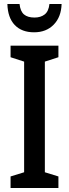

<svg xmlns="http://www.w3.org/2000/svg" viewBox="-20 -943 346 963"><path d="M273 0H33V-58L101 -79V-634L33 -656V-714H273V-656L205 -634V-79L273 -58ZM289 -923Q287 -858 249.5 -819.5Q212 -781 151 -781Q89 -781 54 -817.5Q19 -854 17 -923H78Q82 -886 100.5 -870.5Q119 -855 153 -855Q184 -855 204 -870.5Q224 -886 228 -923Z"/></svg>

Font: Avrile Sans Condensed Medium
Style: Regular
Weight: 500
Width: 3
Designer: Monotype Design Team
Foundry: Monotype Imaging Inc.
Version: Version 2.001;September 10, 2019;FontCreator 11.5.0.2425 64-